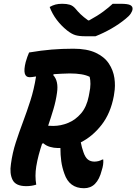

<svg xmlns="http://www.w3.org/2000/svg" viewBox="-20 -978 722 1017"><path d="M172 0Q160 4 146.5 6Q133 8 119 8Q63 8 46.5 -25.5Q30 -59 38 -110Q46 -169 63.5 -223Q81 -277 101.5 -331.5Q122 -386 141 -445Q160 -504 171 -573Q159 -571 150.5 -570Q142 -569 137 -569Q96 -569 116 -649Q120 -664 124.5 -676Q129 -688 134 -700Q199 -711 254 -715.5Q309 -720 369 -720Q441 -720 487 -698.5Q533 -677 556.5 -641.5Q580 -606 586 -564.5Q592 -523 585 -484L583 -470Q566 -378 518 -316.5Q470 -255 408 -224Q413 -197 422 -172Q431 -145 445 -133.5Q459 -122 480 -122Q503 -122 522 -133H527Q528 -119 526 -105Q524 -91 519 -76Q507 -28 483 -4Q460 19 425 19Q347 19 321 -58Q309 -91 304.5 -124Q300 -157 300 -194Q292 -194 285 -194Q266 -194 245 -200Q224 -206 210 -219L203 -217Q193 -187 185 -157Q177 -127 172 -96Q164 -46 172 0ZM282 -487Q276 -443 263 -399.5Q250 -356 235 -312Q246 -311 262 -311Q302 -311 341 -327Q380 -343 409.5 -377.5Q439 -412 450 -468L453 -484Q459 -512 459 -533.5Q459 -555 455 -571Q420 -589 349 -589Q327 -589 305.5 -587.5Q284 -586 264 -585L262 -580Q291 -549 282 -487ZM486 -786H430Q399 -786 379 -792Q359 -798 335 -817Q304 -842 280.5 -873Q257 -904 243 -941Q259 -950 274 -954Q289 -958 310 -958Q333 -958 349.5 -953Q366 -948 379 -933Q392 -917 407 -902.5Q422 -888 447 -870H452Q498 -895 528 -917.5Q558 -940 577 -958H618Q658 -958 671 -950.5Q684 -943 682 -929Q681 -919 672.5 -906Q664 -893 645 -878Q611 -850 570 -826.5Q529 -803 486 -786Z"/></svg>

Font: Recursive Mn Csl St
Style: Bold Italic
Weight: 700
Italic angle: -15°
Monospace: yes
Version: Version 1.079;hotconv 1.0.112;makeotfexe 2.5.65598; ttfautoh